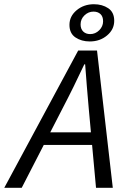

<svg xmlns="http://www.w3.org/2000/svg" viewBox="-71 -898 601 918"><path d="M-50.6 0 302.8 -656.3H392.9L468.3 0H388.1L353.5 -377Q349.4 -429.3 344.5 -482Q339.7 -534.7 336.1 -590.4H332.1Q305.8 -534.3 280.4 -482.7Q255 -431.1 226.7 -377L32.8 0ZM106.5 -204.9 121.8 -265.2H409.8L395.8 -204.9ZM358.2 -699.8Q318.3 -699.8 289.7 -719.1Q261.1 -738.4 261.1 -779.2Q261.1 -820.4 295.4 -849.1Q329.8 -877.8 378 -877.8Q417.9 -877.8 446.5 -858.7Q475.1 -839.6 475.1 -798.4Q475.1 -757.2 440.9 -728.5Q406.8 -699.8 358.2 -699.8ZM360.2 -735Q385.1 -735 403.5 -753.4Q421.9 -771.7 421.9 -796.4Q421.9 -819.1 409.3 -830.8Q396.7 -842.5 376 -842.5Q351.7 -842.5 333 -824.7Q314.3 -806.8 314.3 -781.2Q314.3 -759.5 326.9 -747.3Q339.5 -735 360.2 -735Z"/></svg>

Font: Source Sans 3
Style: Italic
Weight: 200
Italic angle: -11°
Designer: Paul D. Hunt
Foundry: Adobe
Version: Version 3.046;hotconv 1.0.118;makeotfexe 2.5.65603